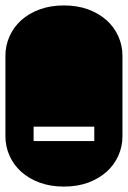

<svg xmlns="http://www.w3.org/2000/svg" viewBox="-22 -689 472 709"><path d="M102.1 -221.2V-168H326.2V-221.2ZM213.9 -668.9Q263.7 -668.9 303.5 -654.3Q343.3 -639.6 371.6 -614.3Q399.9 -588.9 415 -554.9Q430.2 -521 430.2 -482.9V-186Q430.2 -147.9 415 -114Q399.9 -80.1 371.6 -54.7Q343.3 -29.3 303.5 -14.6Q263.7 0 213.9 0Q164.6 0 124.5 -14.6Q84.5 -29.3 56.4 -54.7Q28.3 -80.1 13.2 -114Q-2 -147.9 -2 -186V-482.9Q-2 -521 13.2 -554.9Q28.3 -588.9 56.4 -614.3Q84.5 -639.6 124.5 -654.3Q164.6 -668.9 213.9 -668.9Z"/></svg>

Font: Monofett
Style: Regular
Weight: 400
Designer: vernon adams
Foundry: vernon adams
Version: Version 1.000